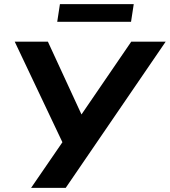

<svg xmlns="http://www.w3.org/2000/svg" viewBox="-20 -906 819 926"><path d="M51 0ZM130 0 281 -220 51 -705H211L373 -354L613 -705H779L297 0ZM256 -801 269 -886H625L612 -801Z"/></svg>

Font: Winston
Style: Bold Italic
Weight: 700
Italic angle: -9°
Designer: Original fonts by Vernon Adams / Changes by Cristiano Sobral
Foundry: Original fonts by Vernon Adams / Changes by Cristiano Sobral
Version: Version 2.503;July 17, 2020;FontCreator 13.0.0.2655 64-bit